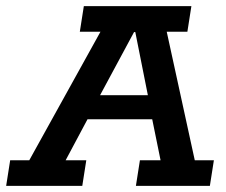

<svg xmlns="http://www.w3.org/2000/svg" viewBox="-51 -603 733 623"><path d="M-31 0 -18 -83H44L275 -500H208L221 -583H570L557 -500H490L581 -83H643L630 0H390L403 -83H470L437 -245L469 -216H213L250 -248L162 -83H229L216 0ZM257 -263 243 -294H455L435 -263L388 -499H384Z"/></svg>

Font: Rokkitt SemiBold
Style: Italic
Weight: 600
Italic angle: -9°
Designer: Vernon Adams
Foundry: Vernon Adams
Version: Version 3.103